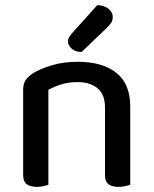

<svg xmlns="http://www.w3.org/2000/svg" viewBox="-20 -720 597 746"><path d="M486 -307V-207H388V-302Q388 -353 359 -377Q330 -401 282 -401Q246 -401 217.5 -392Q189 -383 168 -371V-207H70V-372Q70 -394 79.5 -408.5Q89 -423 109 -436Q137 -453 182 -466.5Q227 -480 282 -480Q378 -480 432 -437Q486 -394 486 -307ZM70 -259H168V-2Q162 0 150 3Q138 6 124 6Q97 6 83.5 -4.5Q70 -15 70 -39ZM388 -259H486V-2Q480 0 467.5 3Q455 6 441 6Q414 6 401 -4.5Q388 -15 388 -39ZM260 -591 358 -700Q386 -699 402 -685.5Q418 -672 418 -655Q418 -640 411 -630Q404 -620 388 -605L297 -518Q273 -518 258.5 -531Q244 -544 244 -559Q244 -568 248.5 -575.5Q253 -583 260 -591Z"/></svg>

Font: Baloo Tamma 2 Medium
Style: Regular
Weight: 500
Designer: Divya Kowshik, Shuchita Grover and Ek Type
Foundry: Ek Type
Version: Version 1.700